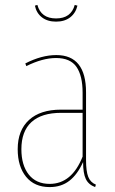

<svg xmlns="http://www.w3.org/2000/svg" viewBox="-20 -752 469 781"><path d="M370 -1 367 9Q340 -1 329 -24Q318 -47 318 -93Q295 -42 262 -16.5Q229 9 182 9Q120 9 86 -33Q52 -75 52 -145Q52 -222 98 -264Q144 -306 228 -306H316V-375Q316 -444 291 -480Q266 -516 208 -516Q153 -516 87 -483L83 -494Q149 -528 209 -528Q330 -528 330 -376V-101Q330 -55 339 -32.5Q348 -10 370 -1ZM316 -115V-293H229Q149 -293 108 -255.5Q67 -218 67 -145Q67 -80 97 -42Q127 -4 182 -4Q272 -4 316 -115ZM122 -729 132 -732Q147 -677 208 -677Q269 -677 284 -732L295 -729Q288 -699 265.5 -681.5Q243 -664 208 -664Q173 -664 150.5 -681.5Q128 -699 122 -729Z"/></svg>

Font: Fira Sans Compressed Hair
Style: Regular
Weight: 100
Width: 1
Designer: bBox Type GmbH & Carrois Corporate GbR & Edenspiekermann AG
Foundry: bBox Type GmbH & Carrois Corporate GbR & Edenspiekermann AG
Version: Version 4.301